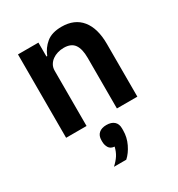

<svg xmlns="http://www.w3.org/2000/svg" viewBox="-188 -655 964 1041"><g transform="rotate(-30 294.0 -134.0)"><path d="M74 0V-522H202V-435H207Q223 -477 257.5 -505.5Q292 -534 353 -534Q434 -534 477 -481Q520 -428 520 -330V0H392V-317Q392 -373 372 -401Q352 -429 306 -429Q286 -429 267.5 -423.5Q249 -418 234.5 -407.5Q220 -397 211 -381.5Q202 -366 202 -345V0ZM297 49Q328 49 345 64Q362 79 362 107V120Q362 163 343 202.5Q324 242 297 266H220Q244 244 257.5 223Q271 202 278 173Q253 171 243 154Q233 137 233 117V107Q233 79 250 64Q267 49 297 49Z"/></g></svg>

Font: IBM Plex Sans SmBld
Style: Regular
Weight: 600
Designer: Mike Abbink, Paul van der Laan, Pieter van Rosmalen
Foundry: Bold Monday
Version: Version 3.005